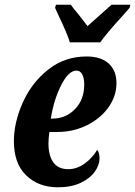

<svg xmlns="http://www.w3.org/2000/svg" viewBox="-20 -786 574 816"><path d="M39 -186Q39 -265 76.5 -349.5Q114 -434 184.5 -490Q255 -546 348 -546Q409 -546 442 -516Q475 -486 475 -433Q475 -378 441.5 -330.5Q408 -283 350 -254Q292 -225 222 -225H190Q186 -199 186 -177Q186 -124 207 -95.5Q228 -67 270 -67Q307 -67 340 -91Q373 -115 393 -149Q403 -137 403 -113Q403 -85 383 -56.5Q363 -28 323 -9Q283 10 226 10Q144 10 91.5 -40.5Q39 -91 39 -186ZM203 -282Q260 -282 299 -322.5Q338 -363 338 -427Q338 -454 329.5 -470Q321 -486 305 -486Q271 -486 239.5 -423Q208 -360 196 -282ZM227 -724 214 -753 218 -766H281Q291 -751 315 -723Q322 -713 332 -701Q342 -689 352 -675L454 -766H534L531 -753L501 -719Q431 -642 406 -606H277Q266 -643 227 -724Z"/></svg>

Font: Noto Serif CondExtraBold
Style: Italic
Weight: 800
Width: 3
Italic angle: -12°
Designer: Monotype Design Team
Foundry: Monotype Imaging Inc.
Version: Version 1.001